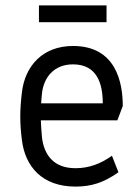

<svg xmlns="http://www.w3.org/2000/svg" viewBox="-20 -680 517 710"><path d="M259 10C317 10 363 -4 418 -43L394 -104C353 -75 310 -58 259 -58C177 -58 142 -109 135 -174C133 -195 132 -216 131 -235H414L434 -288C434 -375 409 -510 250 -510C138 -510 72 -436 61 -338C57 -305 55 -277 55 -249C55 -221 57 -194 61 -162C73 -64 136 10 259 10ZM124 -598H374V-660H124ZM132 -298 135 -333C141 -393 179 -442 250 -442C340 -442 360 -369 360 -298Z"/></svg>

Font: Finlandica
Style: Regular
Weight: 400
Designer: Niklas Ekholm, Juho Hiilivirta, Jaakko Suomalainen
Foundry: Helsinki Type Studio
Version: Version 2.000;Glyphs 3.2 (3202)